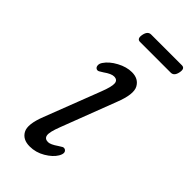

<svg xmlns="http://www.w3.org/2000/svg" viewBox="-201 -665 724 724"><g transform="rotate(45 161.0 -303.0)"><path d="M156 -52Q169 -52 193.5 -69Q201.5 -74.5 207.8 -77.8Q214 -81 220.5 -77.5Q234 -69 221 -46.5Q208.5 -25.5 179.8 -8.5Q151 8.5 118.5 8.5Q81.5 8.5 67 -18.2Q52.5 -45 77 -107L162.5 -328.5Q179 -370.5 177.2 -387Q175.5 -403.5 157 -403.5Q142.5 -403.5 118 -386Q110 -380.5 103.2 -377Q96.5 -373.5 90.5 -377Q84.5 -380.5 83.8 -389.2Q83 -398 89.5 -407.5Q104.5 -430 134.8 -446.2Q165 -462.5 193.5 -462.5Q229 -462.5 243.5 -435.2Q258 -408 232.5 -343.5L148.5 -124Q132.5 -83 135.2 -67.5Q138 -52 156 -52ZM121.5 -589.5Q126.3 -614 144.2 -614H307.8Q325.7 -614 320.8 -589.5Q316 -564.5 298.1 -564.5H134.5Q116.6 -564.5 121.5 -589.5Z"/></g></svg>

Font: Fraunces 9pt SuperSoft Light
Style: Italic
Weight: 300
Italic angle: -16°
Version: Version 1.000;[b76b70a41]